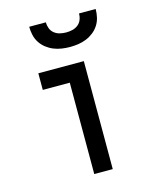

<svg xmlns="http://www.w3.org/2000/svg" viewBox="-112 -817 723 893"><g transform="rotate(-15 250.0 -370.0)"><path d="M230 0V-440H100V-520H319V0ZM275 -600Q255 -600 235 -603Q215 -606 196.5 -613.5Q178 -621 162 -633.5Q146 -646 135 -663Q124 -680 119.5 -700Q115 -720 115 -740H195Q195 -725 200.5 -710.5Q206 -696 218 -686.5Q230 -677 245 -673.5Q260 -670 275 -670Q290 -670 305 -673.5Q320 -677 332 -686.5Q344 -696 349.5 -710.5Q355 -725 355 -740H435Q435 -720 430.5 -700Q426 -680 415 -663Q404 -646 388 -633.5Q372 -621 353.5 -613.5Q335 -606 315 -603Q295 -600 275 -600Z"/></g></svg>

Font: Iosevka SS10 Medium
Style: Regular
Weight: 500
Monospace: yes
Designer: Belleve Invis
Foundry: Belleve Invis
Version: Version 28.0.6; ttfautohint (v1.8.4)